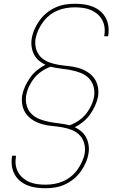

<svg xmlns="http://www.w3.org/2000/svg" viewBox="-20 -851 640 1022"><path d="M221 151Q196 151 171.5 147.5Q147 144 125 135Q103 126 85.5 111Q68 96 57 75.5Q46 55 43 30.5Q40 6 44 -19V-22H65V-19Q61 3 63.5 24.5Q66 46 76 64.5Q86 83 102 96.5Q118 110 137 118Q156 126 178 129Q200 132 222 132Q245 132 268.5 128Q292 124 314.5 114.5Q337 105 357 89Q377 73 391.5 53Q406 33 416.5 10Q427 -13 431 -36Q435 -63 428 -88.5Q421 -114 403.5 -132Q386 -150 361.5 -159.5Q337 -169 310.5 -173.5Q284 -178 257 -180.5Q230 -183 205 -190Q180 -197 158 -210Q136 -223 120.5 -243Q105 -263 99.5 -289Q94 -315 98 -343Q103 -368 114 -392Q125 -416 140.5 -438Q156 -460 177.5 -477.5Q199 -495 222 -506Q203 -515 187 -528.5Q171 -542 161.5 -560.5Q152 -579 148.5 -601Q145 -623 149 -646Q153 -671 164 -696Q175 -721 191.5 -743.5Q208 -766 230 -783.5Q252 -801 277 -812Q302 -823 328 -827Q354 -831 379 -831Q404 -831 428.5 -827.5Q453 -824 475 -815Q497 -806 514.5 -791Q532 -776 543 -755.5Q554 -735 557 -710.5Q560 -686 556 -661V-658H535V-661Q539 -683 536.5 -704.5Q534 -726 524 -744.5Q514 -763 498 -776.5Q482 -790 463 -798Q444 -806 422 -809Q400 -812 378 -812Q355 -812 331.5 -808Q308 -804 285.5 -794.5Q263 -785 243 -769Q223 -753 208.5 -733Q194 -713 183.5 -690Q173 -667 169 -644Q165 -617 172 -591.5Q179 -566 196.5 -548Q214 -530 238.5 -520.5Q263 -511 289.5 -506.5Q316 -502 343 -499.5Q370 -497 395 -490Q420 -483 442 -470Q464 -457 479.5 -437Q495 -417 500.5 -391Q506 -365 502 -337Q497 -312 486 -288Q475 -264 459.5 -242Q444 -220 422.5 -202.5Q401 -185 378 -174Q397 -165 413 -151.5Q429 -138 438.5 -119.5Q448 -101 451.5 -79Q455 -57 451 -34Q447 -9 436 16Q425 41 408.5 63.5Q392 86 370 103.5Q348 121 323 132Q298 143 272 147Q246 151 221 151ZM350 -184Q375 -193 397.5 -208Q420 -223 437 -244Q454 -265 465.5 -289.5Q477 -314 481 -339Q485 -366 477.5 -392Q470 -418 451.5 -436Q433 -454 408 -463.5Q383 -473 356.5 -478Q330 -483 303 -486Q276 -489 250 -496Q225 -487 202.5 -472Q180 -457 163 -436Q146 -415 134.5 -390.5Q123 -366 119 -341Q115 -314 122.5 -288Q130 -262 148.5 -244Q167 -226 192 -216.5Q217 -207 243.5 -202Q270 -197 297 -194Q324 -191 350 -184Z"/></svg>

Font: Iosevka Thin Extended Oblique
Style: Regular
Weight: 100
Width: 7
Italic angle: -9°
Monospace: yes
Designer: Belleve Invis
Foundry: Belleve Invis
Version: Version 32.5.0; ttfautohint (v1.8.4)